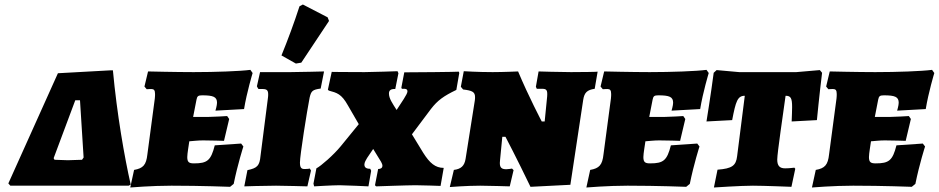

<svg xmlns="http://www.w3.org/2000/svg" viewBox="-20 -824 4166 852"><path d="M17 -10 26 0H551L560 -5C532 -128 499 -318 481 -512H472L237 -499ZM351 -125 344 -115 281 -113 222 -115 218 -122 314 -379H335Z M811 -127C811 -143 818 -181 820 -197C835 -198 858 -201 881 -201C916 -201 974 -199 974 -199L997 -296L988 -309C988 -309 924 -305 901 -305H837L852 -382C855 -397 859 -401 877 -401C927 -401 943 -394 943 -368C943 -356 936 -333 936 -333L1063 -340C1075 -414 1101 -500 1101 -500L1091 -514C1046 -508 935 -504 839 -504C761 -504 637 -507 637 -507L621 -440L631 -428C631 -428 642 -429 651 -429C663 -429 668 -424 668 -407C668 -402 668 -395 667 -387L634 -139C629 -92 615 -77 575 -70L558 8C558 8 653 0 741 0C874 0 1001 5 1001 5L1017 -8C1035 -97 1060 -174 1060 -174L1050 -187L933 -179C916 -112 900 -99 841 -99C819 -99 811 -104 811 -127Z M1440 -731 1434 -747 1324 -804 1309 -796C1285 -722 1258 -649 1229 -578L1293 -542L1317 -546ZM1354 -391C1361 -420 1366 -426 1403 -431L1418 -507C1418 -507 1304 -504 1270 -504H1134L1120 -441C1122 -437 1124 -433 1127 -429H1145C1163 -429 1170 -424 1170 -406C1170 -401 1170 -396 1169 -390L1136 -132C1132 -89 1122 -78 1078 -69L1064 3C1064 3 1152 0 1205 0C1239 0 1344 3 1344 3L1360 -67L1355 -76C1355 -76 1347 -74 1331 -74C1317 -74 1311 -80 1311 -103C1311 -134 1342 -330 1354 -391Z M1598 -504C1504 -504 1452 -505 1452 -505L1435 -426L1439 -422C1475 -412 1495 -408 1524 -356L1572 -273L1492 -175C1461 -137 1404 -87 1384 -77L1371 -9L1374 3C1374 3 1455 -2 1487 -2C1513 -2 1615 3 1615 3L1627 -66L1623 -75C1605 -75 1597 -81 1597 -94C1597 -103 1604 -115 1609 -123L1636 -163L1671 -106C1674 -100 1677 -94 1677 -89C1677 -79 1670 -74 1658 -74L1644 -2L1649 3C1649 3 1788 -2 1824 -2C1854 -2 1935 1 1935 1L1949 -79C1912 -79 1887 -100 1858 -146L1808 -228L1892 -340C1922 -379 1949 -398 2005 -425L2018 -500L2016 -506C2016 -506 1956 -504 1906 -504C1862 -504 1824 -503 1774 -503L1761 -435C1762 -434 1762 -432 1763 -430C1783 -431 1788 -428 1788 -418C1788 -406 1761 -369 1740 -336C1721 -366 1706 -387 1706 -409C1706 -423 1714 -430 1734 -429L1748 -499L1744 -508C1744 -508 1629 -504 1598 -504Z M2397 -285H2384C2384 -285 2326 -395 2279 -507C2279 -507 2213 -504 2166 -504C2100 -504 2038 -508 2038 -508L2025 -439L2035 -427C2076 -422 2088 -416 2088 -393C2088 -389 2088 -384 2087 -378L2046 -119C2041 -88 2026 -74 1994 -70L1976 6C1976 6 2050 0 2111 0C2145 0 2242 3 2242 3L2259 -69L2252 -76C2252 -76 2236 -73 2227 -73C2206 -73 2198 -80 2198 -101C2198 -105 2199 -109 2199 -114L2209 -217H2223C2223 -217 2273 -122 2334 5L2511 -4L2568 -381C2573 -413 2585 -425 2619 -430L2632 -506C2632 -505 2561 -504 2514 -504C2466 -504 2370 -507 2370 -507L2358 -439L2362 -430H2386C2406 -430 2410 -423 2408 -396Z M2835 -127C2835 -143 2842 -181 2844 -197C2859 -198 2882 -201 2905 -201C2940 -201 2998 -199 2998 -199L3021 -296L3012 -309C3012 -309 2948 -305 2925 -305H2861L2876 -382C2879 -397 2883 -401 2901 -401C2951 -401 2967 -394 2967 -368C2967 -356 2960 -333 2960 -333L3087 -340C3099 -414 3125 -500 3125 -500L3115 -514C3070 -508 2959 -504 2863 -504C2785 -504 2661 -507 2661 -507L2645 -440L2655 -428C2655 -428 2666 -429 2675 -429C2687 -429 2692 -424 2692 -407C2692 -402 2692 -395 2691 -387L2658 -139C2653 -92 2639 -77 2599 -70L2582 8C2582 8 2677 0 2765 0C2898 0 3025 5 3025 5L3041 -8C3059 -97 3084 -174 3084 -174L3074 -187L2957 -179C2940 -112 2924 -99 2865 -99C2843 -99 2835 -104 2835 -127Z M3285 -399 3251 -131C3246 -89 3229 -76 3164 -71L3148 8C3148 8 3267 0 3321 0C3369 0 3492 5 3492 5L3509 -75L3505 -80C3505 -80 3483 -77 3464 -77C3440 -77 3429 -88 3429 -116C3429 -144 3455 -319 3466 -399C3489 -399 3495 -389 3495 -349C3495 -333 3494 -312 3493 -285L3605 -291C3605 -291 3616 -405 3628 -501L3618 -513L3514 -504H3260L3160 -513L3147 -501C3135 -408 3115 -285 3115 -285L3229 -291C3245 -375 3253 -399 3285 -399Z M3836 -127C3836 -143 3843 -181 3845 -197C3860 -198 3883 -201 3906 -201C3941 -201 3999 -199 3999 -199L4022 -296L4013 -309C4013 -309 3949 -305 3926 -305H3862L3877 -382C3880 -397 3884 -401 3902 -401C3952 -401 3968 -394 3968 -368C3968 -356 3961 -333 3961 -333L4088 -340C4100 -414 4126 -500 4126 -500L4116 -514C4071 -508 3960 -504 3864 -504C3786 -504 3662 -507 3662 -507L3646 -440L3656 -428C3656 -428 3667 -429 3676 -429C3688 -429 3693 -424 3693 -407C3693 -402 3693 -395 3692 -387L3659 -139C3654 -92 3640 -77 3600 -70L3583 8C3583 8 3678 0 3766 0C3899 0 4026 5 4026 5L4042 -8C4060 -97 4085 -174 4085 -174L4075 -187L3958 -179C3941 -112 3925 -99 3866 -99C3844 -99 3836 -104 3836 -127Z"/></svg>

Font: Alegreya SC Black
Style: Italic
Weight: 900
Italic angle: -7°
Designer: Juan Pablo del Peral
Foundry: Huerta Tipografica
Version: Version 2.007;PS 002.007;hotconv 1.0.88;makeotf.lib2.5.64775